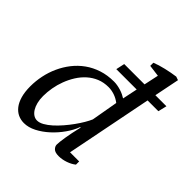

<svg xmlns="http://www.w3.org/2000/svg" viewBox="-188 -794 930 930"><g transform="rotate(45 277.0 -329.5)"><path d="M329.6 -168.5Q318.4 -137.7 295.9 -105.7Q273.4 -73.7 245.1 -47.9Q216.8 -22 185.1 -5.6Q153.3 10.7 123 10.7Q101.1 10.7 82.3 2Q63.5 -6.8 49.3 -24.9Q35.2 -43 27.1 -71Q19 -99.1 19 -137.7Q19 -173.8 26.6 -210.4Q34.2 -247.1 49.6 -280.8Q64.9 -314.5 87.6 -343.5Q110.4 -372.6 140.6 -394.3Q170.9 -416 208.3 -428.2Q245.6 -440.4 290.5 -440.4Q301.8 -440.4 314 -438.2Q326.2 -436 337.9 -432.4Q349.6 -428.7 359.9 -423.8Q370.1 -418.9 378.4 -413.6L394.5 -490.7H254.9L264.6 -535.2H403.8L419.9 -610.4L359.9 -618.2V-639.6Q372.1 -644.5 387.9 -649.4Q403.8 -654.3 420.7 -658.2Q437.5 -662.1 454.3 -665.3Q471.2 -668.5 485.8 -670.4L503.9 -664.1L478 -535.2H553.7L543 -490.7H469.2L381.3 -47.4H443.8V-25.4Q426.8 -11.7 402.6 -3.4Q378.4 4.9 355 4.9Q330.1 4.9 319.6 -5.6Q309.1 -16.1 309.1 -28.3Q309.1 -43.9 314.7 -79.3Q320.3 -114.7 333 -168.5ZM159.2 -43Q174.8 -43 193.1 -53.2Q211.4 -63.5 230.2 -80.3Q249 -97.2 267.1 -118.2Q285.2 -139.2 300.8 -160.9Q316.4 -182.6 328.4 -202.9Q340.3 -223.1 346.7 -238.3L370.6 -374.5Q352.5 -388.7 331.3 -395.8Q310.1 -402.8 290.5 -402.8Q257.3 -402.8 230.2 -391.6Q203.1 -380.4 181.4 -360.8Q159.7 -341.3 143.8 -315.9Q127.9 -290.5 117.2 -262.2Q106.4 -233.9 101.3 -204.3Q96.2 -174.8 96.2 -147.9Q96.2 -124 101.1 -104.7Q106 -85.4 114.5 -71.8Q123 -58.1 134.5 -50.5Q146 -43 159.2 -43Z"/></g></svg>

Font: PT Astra Serif
Style: Italic
Weight: 400
Italic angle: -16°
Designer: A.Korolkova, I. Chaeva
Foundry: ParaType Ltd
Version: Version 1.001